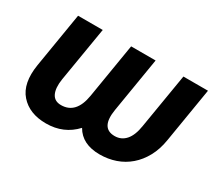

<svg xmlns="http://www.w3.org/2000/svg" viewBox="-107 -755 1093 975"><g transform="rotate(30 439.5 -267.5)"><path d="M52.9 -225.1 105.8 -545.5H250.4L197.1 -225.1Q188.6 -170.5 203.5 -139.7Q218.4 -109 257.1 -109Q344.8 -109 364 -225.1L416.9 -545.5H560.4L507.5 -225.1Q488.3 -109 571.7 -109Q610.4 -109 635.8 -138Q661.2 -166.9 670.1 -225.1L723.4 -545.5H867.5L814.6 -225.1Q805.4 -167.6 781.4 -123.8Q757.5 -79.9 722.8 -50.1Q688.2 -20.2 644.5 -5.1Q600.9 9.9 552.2 9.9Q449.2 9.9 408 -62.5Q340.9 9.9 237.6 9.9Q139.6 9.9 87 -50.1Q34.4 -109.7 52.9 -225.1Z"/></g></svg>

Font: Inter P
Style: Bold Italic
Weight: 700
Italic angle: 9.39999°
Designer: Rasmus Andersson
Foundry: rsms
Version: Version 3.018;git-588b23468